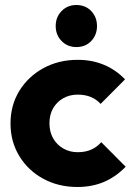

<svg xmlns="http://www.w3.org/2000/svg" viewBox="-20 -736 536 767"><path d="M289 11Q213.5 11 152.8 -22Q92 -55 57 -112.8Q22 -170.5 22 -242.5Q22 -315.5 57.2 -373Q92.5 -430.5 153.5 -463.8Q214.5 -497 290.5 -497Q347.5 -497 395 -477.2Q442.5 -457.5 479.5 -419L382 -321Q365 -339.5 342.2 -348.8Q319.5 -358 290.5 -358Q258 -358 232.5 -343.5Q207 -329 192.2 -303.5Q177.5 -278 177.5 -243.5Q177.5 -209.5 192.2 -183.5Q207 -157.5 232.8 -142.8Q258.5 -128 290.5 -128Q321 -128 344.2 -138.2Q367.5 -148.5 384.5 -168L482 -70Q443.5 -30 395.8 -9.5Q348 11 289 11ZM285 -548Q249.5 -548 226 -572.2Q202.5 -596.5 202.5 -632Q202.5 -667.5 226 -691.8Q249.5 -716 285 -716Q321.5 -716 344.5 -691.8Q367.5 -667.5 367.5 -632Q367.5 -596.5 344.5 -572.2Q321.5 -548 285 -548Z"/></svg>

Font: Outfit Thin
Style: Regular
Weight: 100
Designer: Rodrigo Fuenzalida
Foundry: fragTYPE
Version: Version 1.100;gftools[0.9.27]